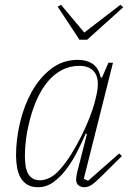

<svg xmlns="http://www.w3.org/2000/svg" viewBox="-20 -770 554 802"><path d="M139 12Q112 12 94.5 1.5Q77 -9 66.5 -27Q56 -45 51.5 -69.5Q47 -94 47 -121Q47 -187 63.5 -257.5Q80 -328 112.5 -386.5Q145 -445 193.5 -482.5Q242 -520 305 -520Q341 -520 366 -504Q391 -488 401 -446H406L433 -508H452L330 -23L348 -15L478 -129L489 -118L405 -35Q376 -6 361.5 3Q347 12 333 12Q319 12 308.5 4.5Q298 -3 298 -20Q298 -33 303 -53L343 -210L338 -212Q323 -177 303 -137.5Q283 -98 258.5 -65Q234 -32 204 -10Q174 12 139 12ZM148 -17Q166 -17 188.5 -28Q211 -39 232 -64Q256 -91 278 -126.5Q300 -162 319 -200Q338 -238 352.5 -274.5Q367 -311 375 -340L380 -361Q398 -429 379 -462Q360 -495 311 -495Q273 -495 240.5 -478.5Q208 -462 182 -432Q156 -402 136.5 -360Q117 -318 104 -267Q93 -224 88.5 -187Q84 -150 84 -121Q84 -99 86.5 -80Q89 -61 96 -47Q103 -33 115.5 -25Q128 -17 148 -17ZM221 -742 235 -750 332 -634 483 -750 495 -740 344 -604H312Z"/></svg>

Font: IBM Plex Serif ExtLt
Style: Italic
Weight: 200
Italic angle: -14°
Designer: Mike Abbink, Paul van der Laan, Pieter van Rosmalen
Foundry: Bold Monday
Version: Version 3.001